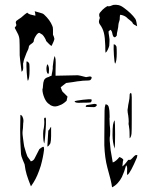

<svg xmlns="http://www.w3.org/2000/svg" viewBox="-20 -722 677 819"><path d="M402 -629Q402 -633 403.5 -638Q405 -643 406 -646Q403 -652 403 -658Q403 -665 408 -670L418 -681Q426 -689 438 -696Q443 -694 450 -696L463 -701Q466 -701 471 -701.5Q476 -702 479 -701Q492 -701 508 -689Q541 -665 557 -642Q560 -638 562 -627.5Q564 -617 565 -610Q548 -618 546 -623Q545 -628 534 -636Q523 -644 521 -647Q511 -656 494 -659Q491 -659 491 -648.5Q491 -638 490 -636Q485 -621 485 -616Q485 -608 481 -590Q480 -586 479 -581Q478 -576 478 -570Q473 -563 469 -563Q462 -563 459 -580Q457 -591 451 -595L443 -588Q443 -581 445.5 -567Q448 -553 447 -545L446 -527Q444 -519 439.5 -509.5Q435 -500 430 -497Q429 -508 429 -528Q428 -563 423 -582.5Q418 -602 406 -618Q402 -623 402 -629ZM50 -615Q50 -616 48 -622Q46 -628 50 -633Q53 -636 59.5 -640Q66 -644 70 -647Q89 -664 96 -668Q103 -661 114 -659Q125 -657 131 -655Q131 -665 128 -674Q133 -672 148 -668.5Q163 -665 168 -660Q193 -637 203 -612Q206 -607 206 -595.5Q206 -584 206 -574Q211 -564 212 -556Q211 -548 200 -526Q195 -528 187 -536.5Q179 -545 177 -547Q176 -552 171 -560.5Q166 -569 161 -574L148 -582Q141 -582 132.5 -568.5Q124 -555 124 -546Q122 -540 112.5 -534Q103 -528 103 -522Q102 -513 93 -496Q80 -464 80 -456Q78 -454 78.5 -446Q79 -438 79 -433Q79 -420 72 -416L66 -465L64 -486Q64 -537 63 -553Q62 -568 54 -582Q46 -596 43 -603Q43 -605 45.5 -607.5Q48 -610 50 -615ZM471 -450Q478 -460 478 -495Q478 -514 477 -523Q473 -531 469.5 -532Q466 -533 465 -533Q464 -515 466 -485.5Q468 -456 471 -450ZM364 -396Q371 -395 371 -391Q371 -388 369 -385Q367 -382 366 -381Q363 -378 341 -378Q333 -378 324.5 -376.5Q316 -375 310 -375Q294 -372 262 -368Q255 -363 239 -350Q240 -347 243 -338.5Q246 -330 251 -327Q268 -310 268 -310Q267 -308 266 -301.5Q265 -295 264 -292Q261 -289 254.5 -284Q248 -279 242 -276Q239 -275 232 -272Q225 -269 222 -269Q220 -268 213 -268Q208 -268 200.5 -271Q193 -274 191 -277Q178 -284 169.5 -304Q161 -324 161 -341Q163 -344 163.5 -357Q164 -370 167.5 -379Q171 -388 182 -392Q187 -393 191 -395.5Q195 -398 200 -399Q200 -403 203 -416.5Q206 -430 205 -438Q206 -446 208 -461.5Q210 -477 214 -483L217 -469Q218 -455 217.5 -443Q217 -431 217 -422V-399L265 -400Q282 -401 312 -401Q317 -401 347 -393ZM99 -377Q106 -387 106 -422Q106 -441 105 -450Q101 -458 97.5 -459Q94 -460 93 -460Q92 -442 94 -412.5Q96 -383 99 -377ZM188 -408 189 -426Q189 -438 183 -448Q181 -447 179.5 -441Q178 -435 178 -428Q178 -417 182 -409Q183 -408 188 -408ZM526 -266Q526 -271 529.5 -287Q533 -303 533 -316Q533 -321 534 -322L538 -326Q542 -324 542 -307V-215Q542 -159 541 -152Q539 -136 533 -132Q533 -146 532.5 -159Q532 -172 531 -176Q531 -180 530 -184Q529 -188 529 -190Q528 -192 528.5 -195.5Q529 -199 529 -203V-205Q529 -213 527 -229Q524 -243 524 -253ZM335 -284Q362 -284 366 -285Q369 -286 370.5 -291Q372 -296 370 -298Q364 -300 334 -296.5Q304 -293 298 -290Q300 -283 316.5 -283.5Q333 -284 335 -284ZM381 -265Q385 -265 389 -268Q393 -271 393 -274Q393 -277 389 -278Q385 -279 383 -279Q375 -278 368 -276.5Q361 -275 351 -274Q347 -273 346 -270Q345 -267 347 -266ZM438 -7Q455 52 458 77Q471 71 482 59Q493 47 500 33Q510 12 518 -17Q521 -14 522 -9Q523 -4 522 11Q521 24 524 24Q537 14 564 -50Q564 -50 566 -60Q560 -62 555.5 -58.5Q551 -55 544.5 -47.5Q538 -40 534 -40H527Q523 -35 516.5 -26.5Q510 -18 502 -12Q503 -17 503.5 -26.5Q504 -36 506 -39Q506 -43 500 -47Q494 -51 489 -52Q484 -45 476 -38Q468 -31 461 -29Q453 -77 452 -81Q448 -117 448 -122V-134Q450 -141 450 -163Q450 -173 448 -191L447 -217Q448 -219 447.5 -230Q447 -241 447 -243Q447 -250 445 -260Q443 -277 430 -277Q426 -265 426 -250Q425 -208 425 -138V-102Q427 -48 438 -7ZM66 -169Q66 -114 69 -75Q69 -64 71.5 -55.5Q74 -47 77.5 -39Q81 -31 85 -21Q88 4 94 23.5Q100 43 112 73Q115 69 123.5 55.5Q132 42 139.5 24.5Q147 7 154 -15Q164 -51 168 -84Q168 -87 167.5 -91.5Q167 -96 165 -96Q162 -96 155.5 -91.5Q149 -87 148 -86L128 -47Q126 -42 121 -38Q116 -34 111 -34Q111 -36 103.5 -45.5Q96 -55 96 -57Q94 -62 91 -71Q88 -80 86 -88Q83 -95 81 -111.5Q79 -128 78 -134Q76 -148 76 -155Q76 -162 78 -176L79 -197Q80 -200 80 -208Q80 -215 76.5 -223Q73 -231 67 -232ZM169 -110Q171 -119 174 -157.5Q177 -196 176 -215Q176 -218 173 -221Q168 -219 168 -214Q169 -209 169 -200Q169 -190 167 -176Q164 -166 164 -152Q164 -118 169 -110ZM469 -88Q471 -99 471 -149Q471 -199 469 -209Q464 -202 462 -189.5Q460 -177 460 -146Q460 -115 469 -88ZM186 -165Q189 -166 192.5 -173Q196 -180 198 -181V-142Q198 -123 195 -111Q187 -97 182 -97Z"/></svg>

Font: BM Euljiro oraeorae
Style: Regular
Weight: 400
Designer: Bongjin Kim; Bomjun Kim; Myungsoo Han; Hyesun Chae; Mikyoung Jeong; Wujin Sim; Minjae Kang; Suwha Jang;
Foundry: Sandoll Inc.
Version: Version 1.000;hotconv 1.0.109;makeexe 2.5.65596